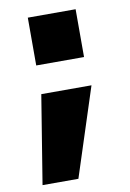

<svg xmlns="http://www.w3.org/2000/svg" viewBox="-80 -571 536 791"><g transform="rotate(-10 188.0 -175.0)"><path d="M93 -320V-520H293V-320ZM33 170 93 -200H303L183 170Z"/></g></svg>

Font: M PLUS 1 Thin Black
Style: Regular
Weight: 900
Version: Version 1.001